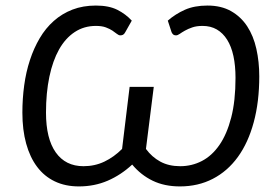

<svg xmlns="http://www.w3.org/2000/svg" viewBox="-20 -668 968 695"><path d="M587.4 -593.3Q614.7 -617.2 649.2 -632.6Q683.6 -647.9 731 -647.9Q780.8 -647.9 816.4 -627.7Q852.1 -607.4 874.8 -572.8Q897.5 -538.1 908 -491.2Q918.5 -444.3 918.5 -391.6Q918.5 -299.3 898.4 -225.3Q878.4 -151.4 841.1 -99.9Q803.7 -48.3 750.5 -20.8Q697.3 6.8 631.3 6.8Q575.2 6.8 532.5 -13.9Q489.7 -34.7 458.5 -72.3Q418 -34.7 369.9 -13.9Q321.8 6.8 265.6 6.8Q216.3 6.8 178.2 -11.5Q140.1 -29.8 114.3 -64.2Q88.4 -98.6 74.7 -148.2Q61 -197.8 61 -260.3Q61 -310.5 67.6 -359.1Q74.2 -407.7 88.4 -450.7Q102.5 -493.7 123.8 -529.8Q145 -565.9 174.8 -592.3Q204.6 -618.7 242.4 -633.3Q280.3 -647.9 327.1 -647.9Q374 -647.9 404.5 -632.6Q435.1 -617.2 457 -593.3L433.6 -551.8Q429.7 -544.4 425.3 -542.2Q420.9 -540 415.5 -540Q409.7 -540 403.1 -545.4Q396.5 -550.8 387 -557.1Q377.4 -563.5 363.3 -568.8Q349.1 -574.2 327.1 -574.2Q284.2 -574.2 250.5 -552Q216.8 -529.8 193.8 -489Q170.9 -448.2 158.7 -390.1Q146.5 -332 146.5 -260.3Q146.5 -166 181.9 -116.2Q217.3 -66.4 282.2 -66.4Q323.2 -66.4 357.9 -83Q392.6 -99.6 421.9 -128.9L449.2 -353.5H536.6L508.3 -128.9Q529.8 -99.6 560.3 -83Q590.8 -66.4 632.3 -66.4Q674.3 -66.4 710.7 -85.2Q747.1 -104 774.2 -143.1Q801.3 -182.1 816.9 -242.4Q832.5 -302.7 832.5 -386.2Q832.5 -430.2 825 -465.1Q817.4 -500 802.2 -524.2Q787.1 -548.3 764.9 -561.3Q742.7 -574.2 713.4 -574.2Q691.4 -574.2 676 -568.8Q660.6 -563.5 649.4 -557.1Q638.2 -550.8 630.6 -545.4Q623 -540 617.2 -540Q611.8 -540 608.2 -542.2Q604.5 -544.4 601.1 -551.3Z"/></svg>

Font: Carlito
Style: Italic
Weight: 400
Italic angle: -7°
Designer: Lukasz Dziedzic
Foundry: tyPoland Lukasz Dziedzic
Version: Version 1.104